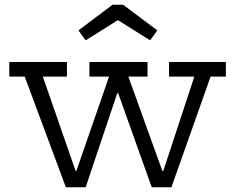

<svg xmlns="http://www.w3.org/2000/svg" viewBox="-20 -796 999 816"><path d="M698.5 -532.5H940V-470.5H875L708.5 0H625L456.5 -472L513.5 -399.5H445.5L502.5 -472L344 0H260L85 -470.5H19.5V-532.5H264.5V-470.5H162L325.5 0L265.5 -69.5H335L280.5 0L443.5 -470.5H360V-532.5H607V-470.5H525.5L695 0L634 -69.5H702.5L651 0L806 -470.5H698.5ZM503 -776 648.5 -667 618 -624.5 481 -710.5 344 -624.5 313.5 -667 458.5 -776Z"/></svg>

Font: Hepta Slab
Style: Regular
Weight: 400
Designer: Michael LaGattuta
Foundry: Michael LaGattuta
Version: Version 1.100